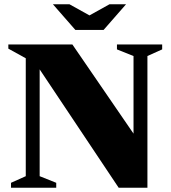

<svg xmlns="http://www.w3.org/2000/svg" viewBox="-20 -878 801 898"><path d="M100.5 -54V-605.5L19 -650.5V-670H318.5L604.5 -253V-616L527 -647V-670H738.5V-647L669.5 -616V0H535L165.5 -553.5V-54L243 -23V0H31.5V-23ZM569.5 -858 464.5 -738H332.5L227.5 -858H305L398.5 -806L492 -858Z"/></svg>

Font: Newsreader Text ExtraBold
Style: Regular
Weight: 800
Designer: Hugues Gentile
Foundry: Production Type
Version: Version 1.001